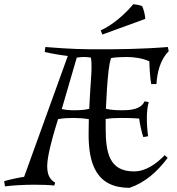

<svg xmlns="http://www.w3.org/2000/svg" viewBox="-84 -888 852 923"><path d="M614 -797C615 -811 606 -847 599 -859C588 -863 569 -867 557 -868C517 -820 457 -767 400 -742L408 -722ZM398 -651C315 -651 257 -652 134 -662L131 -638C160 -631 213 -622 242 -619L32 -38C9 -35 -42 -24 -64 -17L-60 8C-23 3 31 0 81 0C113 0 154 1 177 4L181 -10C150 -28 143 -56 143 -91C143 -136 168 -226 181 -269L195 -315C216 -320 250 -321 271 -321C292 -321 322 -319 343 -315L342 -252C340 -95 382 15 539 15C615 -11 673 -64 722 -129L708 -142C667 -100 617 -64 560 -64C441 -64 424 -154 424 -273V-316C451 -320 470 -321 502 -321C537 -321 560 -320 585 -318C587 -298 598 -247 605 -229L628 -233C624 -262 622 -291 622 -320C622 -346 624 -372 631 -397L611 -401C593 -362 545 -358 502 -358C475 -358 452 -359 425 -365C428 -434 432 -497 438 -549C441 -573 444 -591 450 -609C472 -613 504 -614 526 -614C560 -614 603 -608 634 -593C634 -569 638 -508 643 -484H668C672 -542 686 -600 727 -642L723 -662C600 -652 481 -651 398 -651ZM285 -611C296 -613 310 -614 321 -614C330 -614 344 -613 353 -611C356 -595 356 -577 356 -558C356 -531 349 -454 345 -365C324 -359 294 -358 273 -358C252 -358 232 -359 213 -364Z"/></svg>

Font: Almendra
Style: Regular
Weight: 400
Designer: Ana Sanfelippo
Foundry: Ana Sanfelippo
Version: Version 1.003